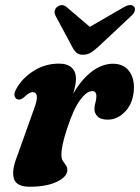

<svg xmlns="http://www.w3.org/2000/svg" viewBox="-20 -715 545 747"><path d="M50.5 -328Q41 -329.5 37.2 -339.8Q33.5 -350 42 -366.5Q64.5 -409.5 109.8 -438.5Q155 -467.5 209.5 -467.5Q242 -467.5 258.8 -451.8Q275.5 -436 275.5 -409Q275.5 -396.5 272.5 -381.2Q269.5 -366 264.5 -350Q298 -407.5 338 -437.2Q378 -467 419.5 -467Q459.5 -467 481 -440Q502.5 -413 501 -369Q498.5 -314.5 468 -282Q437.5 -249.5 399.5 -249.5Q372 -249.5 359.8 -261.8Q347.5 -274 347.5 -290.5Q347.5 -303.5 351.2 -315.5Q355 -327.5 355 -340.5Q355 -360.5 338.5 -360.5Q317 -360.5 291 -324.8Q265 -289 241 -214.5Q229 -178 224 -154.5Q219 -131 219 -112Q219 -97.5 224.8 -88.5Q230.5 -79.5 236.2 -72Q242 -64.5 242 -54Q242 -27.5 201.8 -8Q161.5 11.5 95 11.5Q44 11.5 34.2 -19.8Q24.5 -51 46 -105.5L112.5 -291.5Q125.5 -326.5 123.2 -341.5Q121 -356.5 107.5 -356.5Q100.5 -356.5 92.8 -352Q85 -347.5 72.5 -336Q60 -325.5 50.5 -328ZM363 -533.5Q346.5 -518.5 333 -510.2Q319.5 -502 303 -502Q286.5 -502 277.2 -510.2Q268 -518.5 260.5 -533.5L196.5 -653Q190.5 -664 193 -673.5Q195.5 -683 202.5 -688.5Q222.5 -703 241 -686L329.5 -610.5L460 -686Q489.5 -703.5 502 -688.5Q506.5 -683 504.2 -673Q502 -663 489.5 -652Z"/></svg>

Font: Fraunces 72pt S050
Style: Bold Italic
Weight: 700
Italic angle: -16°
Version: Version 1.000; ttfautohint (v1.8.3)